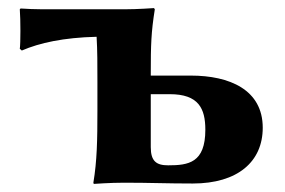

<svg xmlns="http://www.w3.org/2000/svg" viewBox="-20 -452 706 475"><path d="M219 -361C221 -327 221 -292 221 -250V-179C221 -105 220 -54 211 0L212 3C212 3 252 0 287 0C353 0 391 2 457 2C568 2 630 -52 630 -136C630 -230 548 -265 452 -265H353V-268C353 -343 354 -372 363 -429L361 -432C361 -432 321 -429 287 -429H86C67 -429 46 -430 31 -431L29 -429C31 -403 31 -345 29 -331L34 -327C78 -346 137 -359 219 -361ZM488 -131C488 -49 446 -43 396 -43C367 -43 353 -53 353 -88V-219H400C471 -219 488 -184 488 -131Z"/></svg>

Font: Libertinus Sans
Style: Bold
Weight: 700
Designer: Philipp H. Poll, Khaled Hosny
Foundry: Caleb Maclennan
Version: Version 7.050;RELEASE